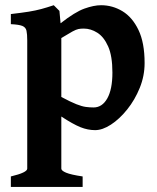

<svg xmlns="http://www.w3.org/2000/svg" viewBox="-20 -489 609 743"><path d="M348.1 14.6Q319.8 14.6 291.3 3.2Q262.7 -8.3 217.3 -38.1V163.6Q217.3 171.4 235.6 179.2Q253.9 187 299.8 193.8V234.4H22V193.8Q85.4 178.7 85.4 163.6V-332.5Q85.4 -356.9 82.5 -370.1Q79.6 -383.3 66.4 -388.7Q53.2 -394 22 -395.5V-434.6Q64 -439.5 91.1 -443.8Q118.2 -448.2 139.9 -454.1Q161.6 -460 188 -468.8L210 -446.8L214.4 -398.9Q270.5 -442.9 306.9 -455.8Q343.3 -468.8 371.1 -468.8Q415.5 -468.8 453.9 -445.6Q492.2 -422.4 515.9 -373Q539.6 -323.7 539.6 -245.1Q539.6 -195.3 520.8 -148.9Q502 -102.5 472.2 -65.4Q442.4 -28.3 409.4 -6.8Q376.5 14.6 348.1 14.6ZM304.2 -378.4Q292.5 -378.4 283.7 -376.7Q274.9 -375 260.5 -367.2Q246.1 -359.4 217.3 -341.8V-113.8Q253.9 -94.2 275.6 -85.7Q297.4 -77.1 312.3 -75.2Q327.1 -73.2 342.3 -73.2Q375.5 -73.2 395.3 -108.4Q415 -143.6 415 -208Q415 -272.5 398.4 -309.6Q381.8 -346.7 356.4 -362.5Q331.1 -378.4 304.2 -378.4Z"/></svg>

Font: Gentium Book Plus
Style: Bold
Weight: 700
Designer: Victor Gaultney, Annie Olsen, Iska Routamaa, Becca Hirsbrunner
Foundry: SIL International
Version: Version 6.101